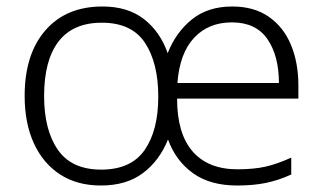

<svg xmlns="http://www.w3.org/2000/svg" viewBox="-20 -562 996 592"><path d="M696 -542Q763 -542 808.5 -510.5Q854 -479 877 -424Q900 -369 900 -298V-258H526Q526 -150 574 -95Q622 -40 712 -40Q762 -40 798 -48Q834 -56 878 -76V-24Q839 -6 800 2Q761 10 711 10Q628 10 575 -28Q522 -66 498 -132Q472 -67 421 -28.5Q370 10 291 10Q218 10 165.5 -24Q113 -58 84.5 -120Q56 -182 56 -266Q56 -395 120 -468.5Q184 -542 296 -542Q374 -542 424 -503Q474 -464 497 -398Q522 -462 571.5 -502Q621 -542 696 -542ZM695 -493Q623 -493 578.5 -445.5Q534 -398 527 -306H840Q840 -390 804.5 -441.5Q769 -493 695 -493ZM294 -492Q205 -492 160.5 -434Q116 -376 116 -266Q116 -161 158.5 -100Q201 -39 292 -39Q384 -39 426 -99.5Q468 -160 468 -264Q468 -368 427 -430Q386 -492 294 -492Z"/></svg>

Font: BC Sans Light
Style: Regular
Weight: 300
Designer: Monotype Design Team
Foundry: Monotype Imaging Inc.
Version: Version 2.000;GOOG;noto-source:20170915:90ef993387c0